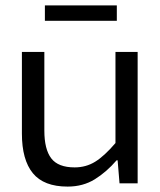

<svg xmlns="http://www.w3.org/2000/svg" viewBox="-20 -678 590 710"><path d="M61 -184Q61 -87 101.5 -37.5Q142 12 230 12Q287 12 330.5 -15Q374 -42 411 -85H415L422 0H489V-486H407V-149Q366 -101 332 -80Q298 -59 256 -59Q195 -59 169.5 -92.5Q144 -126 144 -195V-486H61ZM146 -658V-601H412V-658Z"/></svg>

Font: Codetta
Style: Regular
Weight: 400
Italic angle: -11°
Designer: Ulrich Proeller
Foundry: PROSA GmbH
Version: Version 2.00;September 29, 2018;FontCreator 11.5.0.2427 64-b